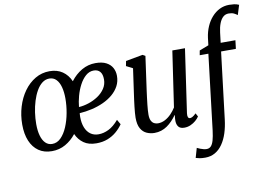

<svg xmlns="http://www.w3.org/2000/svg" viewBox="-102 -981 1949 1399"><g transform="rotate(-10 872.0 -282.0)"><path d="M216.5 11Q159 11 118.8 -17Q78.5 -45 57.2 -96Q36 -147 36 -217Q36 -285.5 55 -348.2Q74 -411 109.2 -460Q144.5 -509 192.8 -537.5Q241 -566 299 -566Q355 -566 394 -539.2Q433 -512.5 454 -464.5Q489.5 -511.5 536.8 -538.8Q584 -566 639 -566Q687.5 -566 718 -550Q748.5 -534 763 -507.2Q777.5 -480.5 777.5 -447.5Q777.5 -406.5 759.8 -373Q742 -339.5 711 -313.2Q680 -287 640 -268.8Q600 -250.5 554.5 -240Q509 -229.5 463 -226.5Q462.5 -219.5 462 -212.5Q461.5 -205.5 461.5 -198.5Q461.5 -154 474.5 -120.8Q487.5 -87.5 512.5 -69.2Q537.5 -51 572 -51Q609.5 -51 647.2 -69.5Q685 -88 722 -131.5L742.5 -95.5Q723 -67 694.5 -42.5Q666 -18 629 -3.5Q592 11 546 11Q488.5 11 452 -15Q415.5 -41 396.5 -84Q363 -41 317.5 -15Q272 11 216.5 11ZM227.5 -40.5Q264 -40.5 292 -68.8Q320 -97 339.5 -143Q359 -189 369 -243.8Q379 -298.5 379 -351Q379 -398 369.2 -434.8Q359.5 -471.5 339.2 -492.5Q319 -513.5 288 -513.5Q259 -513.5 235 -495Q211 -476.5 192.8 -444.5Q174.5 -412.5 162 -372.2Q149.5 -332 143.2 -288.2Q137 -244.5 137 -202.5Q137 -154 147.2 -117.5Q157.5 -81 177.8 -60.8Q198 -40.5 227.5 -40.5ZM465.5 -271.5Q500.5 -273.5 538 -285.8Q575.5 -298 607.8 -319.5Q640 -341 660 -371Q680 -401 680 -438Q680 -476.5 663.5 -495.8Q647 -515 617 -515Q584 -515 557.5 -491.8Q531 -468.5 511.5 -431.5Q492 -394.5 480.5 -352.2Q469 -310 465.5 -271.5Z M975.5 10Q945.5 10 918.2 -2Q891 -14 874.5 -43Q858 -72 858 -123Q858 -138 859.8 -159.2Q861.5 -180.5 864.2 -204.2Q867 -228 870 -251Q873 -274 876 -294L902.5 -481.5L854.5 -506L861.5 -542.5L987.5 -565.5L1007 -554.5L971.5 -300Q968 -274 965 -249.5Q962 -225 959.5 -203Q957 -181 955.8 -162.5Q954.5 -144 954.5 -129Q954.5 -100 963 -83.8Q971.5 -67.5 984.8 -61Q998 -54.5 1012 -54.5Q1040 -54.5 1065 -67.8Q1090 -81 1110.8 -102.5Q1131.5 -124 1146.5 -148L1207 -559.5H1300.5L1232.5 -90.5Q1230 -72 1234 -61.8Q1238 -51.5 1250 -51.5Q1256 -51.5 1266.5 -56.8Q1277 -62 1294 -78.5L1307.5 -53.5Q1298 -38.5 1281.2 -24Q1264.5 -9.5 1242.8 0.2Q1221 10 1196 10Q1168 10 1155 -4.2Q1142 -18.5 1140 -43Q1139.5 -47.5 1139.8 -53.8Q1140 -60 1140.2 -66.8Q1140.5 -73.5 1141.5 -80Q1142.5 -86.5 1143 -93H1141.5Q1125.5 -70.5 1107.5 -51.8Q1089.5 -33 1069.2 -19Q1049 -5 1025.5 2.5Q1002 10 975.5 10Z M1478.5 -605Q1484.5 -649.5 1501 -687.5Q1517.5 -725.5 1543 -754.2Q1568.5 -783 1601 -799Q1633.5 -815 1672 -815Q1689 -815 1707.8 -812.8Q1726.5 -810.5 1744 -802.5L1721.5 -730.5Q1712 -738 1696.8 -745.8Q1681.5 -753.5 1657.5 -753.5Q1633 -753.5 1616 -738Q1599 -722.5 1588 -694.2Q1577 -666 1572.5 -628L1563.5 -553H1672.5L1665 -490.5H1555.5L1496 1.5Q1489.5 56 1474.8 101.8Q1460 147.5 1436.5 181.2Q1413 215 1381 233.2Q1349 251.5 1308.5 251.5Q1284 251.5 1267.5 248.5Q1251 245.5 1238.5 241.5L1259 170.5Q1270 176 1282.2 180.8Q1294.5 185.5 1306.5 188.5Q1318.5 191.5 1329 191.5Q1348.5 191.5 1361 178.5Q1373.5 165.5 1381.5 137.8Q1389.5 110 1395 65.5L1461.5 -490.5H1397.5L1403.5 -524.5L1472 -551Z"/></g></svg>

Font: Merriweather 24pt SemiCondensed
Style: Italic
Weight: 400
Width: 4
Italic angle: -7.8°
Designer: Eben Sorkin
Foundry: Eben Sorkin
Version: Version 2.101